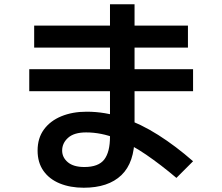

<svg xmlns="http://www.w3.org/2000/svg" viewBox="-20 -820 1040 899"><path d="M884 -65 806 13Q734 -48 664 -96Q594 -144 524 -172Q454 -200 383 -200Q327 -200 299 -175Q271 -150 271 -115Q271 -83 297.5 -60.5Q324 -38 375 -38Q441 -38 468 -73Q495 -108 495 -180V-800H610V-180Q610 -59 548.5 0Q487 59 372 59Q309 59 260 39Q211 19 183.5 -20Q156 -59 156 -115Q156 -173 185.5 -213.5Q215 -254 267 -275.5Q319 -297 386 -297Q472 -297 555.5 -268.5Q639 -240 721 -188Q803 -136 884 -65ZM860 -700V-597H140V-700ZM884 -496V-393H117V-496Z"/></svg>

Font: Murecho Thin Medium
Style: Regular
Weight: 500
Version: Version 1.010